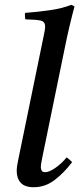

<svg xmlns="http://www.w3.org/2000/svg" viewBox="-20 -772 332 804"><path d="M259 -113Q272 -104 282 -93Q248 -48 208.5 -18Q169 12 121 12Q84 12 67 -6.5Q50 -25 50 -56Q50 -67 52 -80Q54 -93 57 -106L162 -617Q165 -631 167 -642.5Q169 -654 169 -661Q169 -681 151.5 -685.5Q134 -690 86 -691Q85 -698 84.5 -704.5Q84 -711 85 -718Q139 -722 190.5 -729.5Q242 -737 279 -752L292 -745Q282 -708 271.5 -664Q261 -620 250 -565L157 -112Q156 -105 153.5 -93.5Q151 -82 151 -72Q151 -63 155 -57Q159 -51 169 -51Q186 -51 212 -69Q238 -87 259 -113Z"/></svg>

Font: Tiro Kannada
Style: Italic
Weight: 400
Italic angle: -11°
Designer: Kannada: John Hudson & Fiona Ross, assisted by Kaja Sojewska. Latin: John Hudson with Paul Hanslow, assisted by Kaja Soj
Foundry: Tiro Typeworks Ltd.
Version: Version 1.52